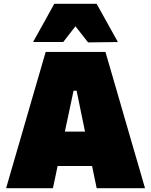

<svg xmlns="http://www.w3.org/2000/svg" viewBox="-20 -985 789 1005"><path d="M12 0Q28.5 -57 47 -120.8Q65.5 -184.5 82 -241L153 -486Q172.5 -553 188 -606Q203.5 -659 219 -713H532Q548.5 -656 564 -603Q579.5 -550 598 -486L669 -241Q686.5 -182 704.5 -119.5Q722.5 -57 739 0H486Q480 -28.5 474 -57.8Q468 -87 462 -116H281.5Q275.5 -86.5 269.2 -57Q263 -27.5 257 0ZM365 -510 319.5 -296H425L381 -510ZM441 -763Q425 -784 408.2 -805Q391.5 -826 375 -847.5Q358.5 -826.5 342.5 -805.8Q326.5 -785 311 -765H153Q180.5 -814 208.2 -864Q236 -914 264 -965H486Q514 -914 542 -864Q570 -814 597 -765Z"/></svg>

Font: Commissioner Black
Style: Regular
Weight: 900
Designer: Kostas Bartsokas
Foundry: Kostas Bartsokas
Version: Version 1.000; ttfautohint (v1.8.3)